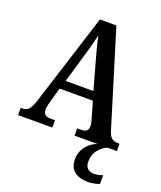

<svg xmlns="http://www.w3.org/2000/svg" viewBox="-169 -820 978 1163"><g transform="rotate(20 320.0 -239.0)"><path d="M3 0V-47H15Q38 -47 53 -61.5Q68 -76 83 -122L271 -714H377L565 -101Q575 -70 590 -58.5Q605 -47 631 -47H640V0H367V-47H393Q438 -47 438 -85Q438 -96 435 -110.5Q432 -125 428 -137L399 -237H185L159 -147Q156 -135 152 -118.5Q148 -102 148 -89Q148 -69 159 -58Q170 -47 195 -47H224V0ZM203 -293H382L330 -480Q319 -520 310 -554.5Q301 -589 295 -620Q281 -558 260 -488ZM541 236Q482 236 450 210.5Q418 185 418 130Q418 98 432.5 71Q447 44 469.5 25.5Q492 7 516 0H580Q552 10 525.5 41Q499 72 499 119Q499 149 515 163Q531 177 557 177Q582 177 612 166V222Q598 228 576.5 232Q555 236 541 236Z"/></g></svg>

Font: Noto Serif Lao Condensed SemiBold
Style: Regular
Weight: 600
Width: 3
Designer: Monotype Design Team
Foundry: Monotype Imaging Inc.
Version: Version 2.003; ttfautohint (v1.8.4.7-5d5b)